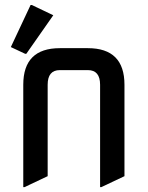

<svg xmlns="http://www.w3.org/2000/svg" viewBox="-20 -730 592 769"><path d="M73.2 19.5V-390.6Q73.2 -537.1 219.7 -537.1H332Q478.5 -537.1 478.5 -390.6V-24.4L385.7 19.5H380.9V-390.6Q380.9 -449.2 332 -449.2H219.7Q170.9 -449.2 170.9 -390.6V-24.4L78.1 19.5ZM102.5 -710H107.4L193.4 -668.9L85.4 -514.6H80.6L23.4 -541.5Z"/></svg>

Font: Nova Square
Style: Book
Weight: 400
Version: Version 2.000